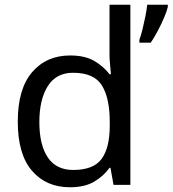

<svg xmlns="http://www.w3.org/2000/svg" viewBox="-20 -780 728 810"><path d="M275 10Q175 10 115 -59.5Q55 -129 55 -267Q55 -405 115.5 -475.5Q176 -546 276 -546Q338 -546 377.5 -523Q417 -500 442 -467H448Q447 -480 444.5 -505.5Q442 -531 442 -546V-760H530V0H459L446 -72H442Q418 -38 378 -14Q338 10 275 10ZM289 -63Q374 -63 408.5 -109.5Q443 -156 443 -250V-266Q443 -366 410 -419.5Q377 -473 288 -473Q217 -473 181.5 -416.5Q146 -360 146 -265Q146 -169 181.5 -116Q217 -63 289 -63ZM688 -751Q684 -733 672.5 -706Q661 -679 646 -650.5Q631 -622 616 -600H568V-612Q575 -631 581.5 -657.5Q588 -684 593.5 -711.5Q599 -739 601 -760H688Z"/></svg>

Font: Noto Sans Thaana
Style: Regular
Weight: 400
Designer: Monotype Design Team
Foundry: Monotype Imaging Inc.
Version: Version 2.001